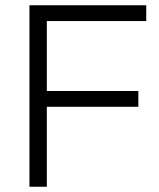

<svg xmlns="http://www.w3.org/2000/svg" viewBox="-20 -710 606 730"><path d="M92 0V-690H536V-630H158V-364H506V-304H158V0Z"/></svg>

Font: Oxanium Light
Style: Regular
Weight: 300
Designer: Severin Meyer
Version: Version 1.000